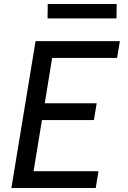

<svg xmlns="http://www.w3.org/2000/svg" viewBox="-20 -941 640 961"><path d="M37 0 158 -735H580L566 -651H241L204 -424H464L450 -340H190L148 -84H473L459 0ZM563 -849H218L219 -921H564Z"/></svg>

Font: Iosevka Custom Medium Oblique
Style: Regular
Weight: 500
Italic angle: -9°
Designer: Belleve Invis
Foundry: Belleve Invis
Version: Version 27.0.1